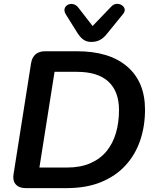

<svg xmlns="http://www.w3.org/2000/svg" viewBox="-20 -969 802 989"><path d="M112 0Q78 0 61 -19.5Q44 -39 50 -73L140 -643Q145 -674 163.5 -689.5Q182 -705 213 -705H376Q544 -705 635.5 -626Q727 -547 727 -404Q727 -319 702 -245.5Q677 -172 626.5 -117Q576 -62 500.5 -31Q425 0 323 0ZM183 -106H325Q395 -106 446 -128.5Q497 -151 529.5 -191Q562 -231 577.5 -285Q593 -339 593 -402Q593 -498 538.5 -548.5Q484 -599 376 -599H261ZM450 -753Q426 -753 409.5 -765Q393 -777 379 -799L319 -895Q309 -912 313 -925Q317 -938 329.5 -944.5Q342 -951 357.5 -947.5Q373 -944 385 -928L457 -835L553 -935Q565 -948 580 -949Q595 -950 607 -942.5Q619 -935 622 -923Q625 -911 614 -897L531 -795Q514 -773 494.5 -763Q475 -753 450 -753Z"/></svg>

Font: Nunito ExtraLight
Style: Italic
Weight: 200
Italic angle: -9°
Designer: Vernon Adams
Foundry: Vernon Adams
Version: Version 3.602